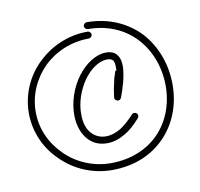

<svg xmlns="http://www.w3.org/2000/svg" viewBox="-57 -678 573 549"><g transform="rotate(-10 229.5 -403.5)"><path d="M226 -571C231 -571 236 -576 236 -581C236 -586 231 -591 226 -591C169 -591 118 -568 81 -532C43 -496 20 -445 20 -390C20 -336 43 -285 81 -249C118 -212 170 -189 227 -189C292 -189 344 -212 381 -250C418 -288 439 -341 439 -400C439 -460 418 -514 382 -554C345 -593 292 -618 228 -618C223 -618 218 -613 218 -608C218 -603 223 -598 228 -598C286 -598 334 -576 367 -540C400 -504 419 -454 419 -400C419 -346 400 -298 367 -264C334 -230 285 -209 227 -209C175 -209 128 -230 95 -263C61 -296 40 -341 40 -390C40 -440 61 -485 94 -518C128 -551 175 -571 226 -571ZM324 -322C328 -326 328 -333 324 -336C320 -340 313 -340 310 -336C296 -321 283 -309 269 -300C255 -292 241 -287 226 -287C209 -287 194 -294 184 -306C173 -318 167 -337 167 -359C166 -396 180 -432 199 -459C218 -485 243 -503 267 -503C275 -503 280 -501 284 -497C287 -492 288 -485 288 -477C288 -474 288 -471 288 -468C285 -467 283 -465 283 -462C279 -451 276 -440 274 -428C271 -417 270 -405 268 -393C268 -391 268 -389 269 -387C270 -385 272 -384 274 -383C275 -382 276 -382 276 -382H277C279 -382 281 -382 283 -383C284 -384 286 -386 287 -388C292 -401 297 -416 301 -431C305 -447 308 -463 308 -477C308 -491 305 -502 299 -509C293 -518 283 -523 267 -523C238 -523 207 -503 183 -471C161 -441 146 -400 147 -359C148 -331 156 -309 169 -293C183 -276 202 -267 226 -267C245 -267 262 -273 279 -283C295 -292 310 -306 324 -322Z"/></g></svg>

Font: Mistral SingleLine OTF-SVG Regular
Style: Regular
Weight: 300
Designer: François Chastanet, Élisa Garzelli, Anais Alves, Morgane Autin
Foundry: institut supérieur des arts et du design Toulouse / isdaT
Version: Version 1.000;hotconv 1.0.117;makeotfexe 2.5.65602 DEVELOPME